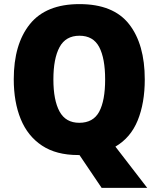

<svg xmlns="http://www.w3.org/2000/svg" viewBox="-20 -745 772 935"><path d="M685 -358Q685 -243 650.5 -158.5Q616 -74 542 -31L697 170H475L367 10H360Q254 10 184.5 -36Q115 -82 81 -165Q47 -248 47 -359Q47 -530 125.5 -627.5Q204 -725 367 -725Q532 -725 608.5 -627.5Q685 -530 685 -358ZM240 -358Q240 -257 270 -202Q300 -147 366 -147Q434 -147 463 -201Q492 -255 492 -358Q492 -461 463 -516Q434 -571 367 -571Q300 -571 270 -515.5Q240 -460 240 -358Z"/></svg>

Font: Noto Sans Tamil SemiCondensed Black
Style: Regular
Weight: 900
Width: 4
Designer: Jelle Bosma - Monotype Design Team
Foundry: Monotype Imaging Inc.
Version: Version 2.004; ttfautohint (v1.8.4.7-5d5b)